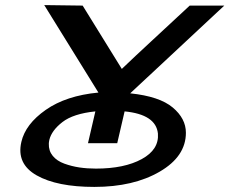

<svg xmlns="http://www.w3.org/2000/svg" viewBox="-20 -715 902 755"><path d="M154 -695 305 -693 459 -444Q478 -462 516 -498Q554 -534 573 -551L726 -693H862L492 -348Q607 -336 659 -292.5Q711 -249 711 -193Q711 -100 608 -40Q505 20 351 20Q204 20 124 -25.5Q44 -71 64 -157Q80 -227 160 -283Q240 -339 367 -351ZM174 -165Q172 -155 172 -150Q171 -122 187.5 -102Q204 -82 233 -71.5Q262 -61 292.5 -56.5Q323 -52 357 -52Q469 -52 537.5 -89.5Q606 -127 601 -190Q593 -265 470 -277L441 -152H326L355 -277Q268 -268 225.5 -235Q183 -202 174 -165Z"/></svg>

Font: Coval
Style: Medium Italic
Weight: 500
Foundry: Context Ltd
Version: Version 001.000